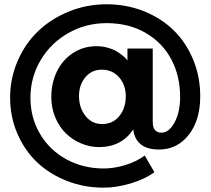

<svg xmlns="http://www.w3.org/2000/svg" viewBox="-20 -720 976 890"><path d="M26.9 -267.1Q26.9 -356.9 61.8 -437.5Q96.7 -518.1 156.5 -575.4Q216.3 -632.8 299.1 -666.5Q381.8 -700.2 474.1 -700.2Q566.4 -700.2 647 -668Q727.5 -635.7 784.9 -579.6Q842.3 -523.4 875.2 -444.1Q908.2 -364.7 908.2 -273.9Q908.2 -162.6 854.7 -94.7Q801.3 -26.9 716.8 -26.9Q619.1 -26.9 600.1 -105L598.1 -120.1Q542 -38.1 439.9 -38.1Q397 -38.1 356.7 -54.9Q316.4 -71.8 285.6 -101.6Q254.9 -131.3 236.3 -175.3Q217.8 -219.2 217.8 -270Q217.8 -334.5 243.4 -387.9Q269 -441.4 317.4 -473.6Q365.7 -505.9 428.2 -505.9Q456.5 -505.9 483.6 -497.6Q510.7 -489.3 528.3 -477.3Q545.9 -465.3 556.9 -455.3Q567.9 -445.3 570.8 -439V-495.1H688V-154.8Q688 -105 729 -105Q763.2 -105 789.1 -152.3Q814.9 -199.7 814.9 -271Q814.9 -367.2 774.4 -444.3Q733.9 -521.5 655.8 -567.1Q577.6 -612.8 474.1 -612.8Q377.9 -612.8 296.6 -566.7Q215.3 -520.5 168.2 -440.9Q121.1 -361.3 121.1 -267.1Q121.1 -174.3 165.8 -98.9Q210.4 -23.4 288.3 18.8Q366.2 61 460.9 61Q507.3 61 559.1 45.7Q610.8 30.3 650.9 1L695.8 78.1Q652.3 110.4 586.2 130.1Q520 149.9 460.9 149.9Q369.6 149.9 289.1 118.2Q208.5 86.4 150.9 31.2Q93.3 -23.9 60.1 -101.6Q26.9 -179.2 26.9 -267.1ZM346.2 -274.9Q346.2 -220.7 376 -182.9Q405.8 -145 453.1 -145Q503.4 -145 533.2 -182.1Q563 -219.2 563 -273.9Q563 -326.2 532.2 -361.6Q501.5 -397 451.2 -397Q404.8 -397 375.5 -361.6Q346.2 -326.2 346.2 -274.9Z"/></svg>

Font: Montserrat Semi Bold
Style: Regular
Weight: 600
Designer: Julieta Ulanovsky
Foundry: Julieta Ulanovsky
Version: Version 3.001;PS 003.001;hotconv 1.0.70;makeotf.lib2.5.58329